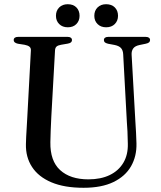

<svg xmlns="http://www.w3.org/2000/svg" viewBox="-20 -875 766 911"><path d="M582 -295 564.5 -617.5Q563.5 -636 554.5 -646.5Q545.5 -657 524.5 -661.5L492.5 -667.5Q481 -670.5 477 -674.5Q473 -678.5 473 -685Q473 -692 478.2 -696Q483.5 -700 493 -700H671.5Q681.5 -700 686.8 -696Q692 -692 692 -685Q692 -678.5 687.5 -674.2Q683 -670 671.5 -667.5L642.5 -661.5Q620.5 -657 612 -645Q603.5 -633 604.5 -615.5L622.5 -295.5Q624 -270 625.5 -245.5Q627 -221 627.5 -194.5Q629 -134 601.8 -86.2Q574.5 -38.5 518.2 -11.2Q462 16 376.5 16Q285 16 223.8 -10Q162.5 -36 132 -82.8Q101.5 -129.5 103 -191.5Q103 -205 104.2 -226Q105.5 -247 106.8 -271.2Q108 -295.5 109.5 -319L126.5 -634.5Q127.5 -647 120 -653.2Q112.5 -659.5 97 -662.5L65 -667.5Q45 -672 45 -684.5Q45 -692 50.2 -696Q55.5 -700 65.5 -700H301.5Q311 -700 316.2 -696Q321.5 -692 321.5 -684.5Q321.5 -678.5 317 -674.2Q312.5 -670 301.5 -668L269.5 -662.5Q255 -660 248.2 -654Q241.5 -648 241 -634.5L223.5 -321.5Q221.5 -284.5 220.5 -254.5Q219.5 -224.5 219 -200.5Q217.5 -111.5 265.5 -67.8Q313.5 -24 399.5 -24Q458.5 -24 500.8 -44.5Q543 -65 565.5 -103Q588 -141 586.5 -194Q586 -227.5 584.8 -251.2Q583.5 -275 582 -295ZM301.5 -745.5Q276.5 -745.5 261 -760.8Q245.5 -776 245.5 -800Q245.5 -824.5 261 -839.8Q276.5 -855 301.5 -855Q327.5 -855 342.5 -839.8Q357.5 -824.5 357.5 -800Q357.5 -776.5 342.5 -761Q327.5 -745.5 301.5 -745.5ZM483.5 -745.5Q458.5 -745.5 443 -760.8Q427.5 -776 427.5 -800Q427.5 -824.5 443 -839.8Q458.5 -855 483.5 -855Q509.5 -855 524.8 -839.8Q540 -824.5 540 -800Q540 -776.5 524.8 -761Q509.5 -745.5 483.5 -745.5Z"/></svg>

Font: Fraunces 48pt
Style: Regular
Weight: 400
Version: Version 1.000;[b76b70a41]